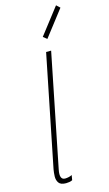

<svg xmlns="http://www.w3.org/2000/svg" viewBox="-148 -1046 625 1100"><g transform="rotate(-15 164.0 -496.0)"><path d="M99.6 3.9Q67.9 3.9 56.6 -12.2Q45.4 -28.3 46.1 -50.8Q46.9 -73.2 50.3 -91.8L183.1 -752H212.9L78.6 -83Q66.4 -23.4 101.1 -23.4Q110.8 -23.4 122.8 -26.1Q134.8 -28.8 142.1 -33.2L137.2 -3.9Q129.9 0.5 119.1 2.2Q108.4 3.9 99.6 3.9ZM209.5 -822.3 187 -840.3 307.1 -995.6 328.1 -976.1Z"/></g></svg>

Font: Reddit Sans ExtraLight
Style: Italic
Weight: 250
Italic angle: -11.25°
Designer: Stephen Hutchings
Version: Version 1.013